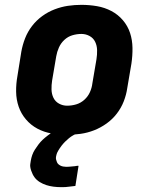

<svg xmlns="http://www.w3.org/2000/svg" viewBox="-20 -548 640 792"><path d="M257 8Q224 8 192.5 2.5Q161 -3 134 -17.5Q107 -32 87 -55.5Q67 -79 57 -108Q47 -137 46.5 -169.5Q46 -202 52 -235L68 -335Q73 -363 83.5 -390Q94 -417 112 -440.5Q130 -464 154 -481.5Q178 -499 205.5 -509.5Q233 -520 260.5 -524Q288 -528 316 -528Q349 -528 380.5 -522.5Q412 -517 439.5 -502.5Q467 -488 487 -464.5Q507 -441 516.5 -412Q526 -383 526.5 -350.5Q527 -318 522 -285L505 -185Q501 -157 490.5 -130Q480 -103 462 -79.5Q444 -56 419.5 -38.5Q395 -21 368 -10.5Q341 0 313 4Q285 8 257 8ZM257 -112Q276 -112 294.5 -117.5Q313 -123 328 -136.5Q343 -150 351 -168Q359 -186 361 -204L378 -304Q381 -323 380.5 -341.5Q380 -360 372.5 -375.5Q365 -391 349.5 -399.5Q334 -408 316 -408Q297 -408 278.5 -402.5Q260 -397 245.5 -383.5Q231 -370 223 -352Q215 -334 212 -316L195 -216Q192 -197 192.5 -178.5Q193 -160 200.5 -144.5Q208 -129 223.5 -120.5Q239 -112 257 -112ZM232 224Q216 224 200.5 222Q185 220 171 215.5Q157 211 144 203Q131 195 122.5 183.5Q114 172 108.5 155.5Q103 139 105 128L107 115Q109 103 113 91.5Q117 80 124 69Q131 58 139 47.5Q147 37 156 28.5Q165 20 177.5 10.5Q190 1 197 -3L206 -8H304L303 0Q293 4 283 9.5Q273 15 264.5 22Q256 29 248.5 36.5Q241 44 234 53Q227 62 220.5 73Q214 84 213 90L211 99Q210 105 211.5 110.5Q213 116 215 121Q217 126 221 129.5Q225 133 230 135.5Q235 138 241.5 139Q248 140 252 140H257Q262 140 267.5 139.5Q273 139 278 138.5Q283 138 289 137.5Q295 137 298 136H304L291 219Q284 220 278 220.5Q272 221 265.5 222Q259 223 251.5 223.5Q244 224 239 224Z"/></svg>

Font: Iosevka Aile Heavy Oblique
Style: Regular
Weight: 900
Italic angle: -9°
Designer: Belleve Invis
Foundry: Belleve Invis
Version: Version 31.1.0; ttfautohint (v1.8.4)